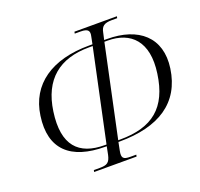

<svg xmlns="http://www.w3.org/2000/svg" viewBox="-126 -859 1045 1003"><g transform="rotate(-20 397.0 -357.0)"><path d="M232 5H468L470 -5H438C398 -5 388 -14 396 -54L405 -99H411C630 -99 765 -185 791 -367C815 -534 707 -625 533 -625H517L526 -665C532 -695 546 -709 590 -709H620L622 -719H386L384 -709H416C459 -709 467 -695 460 -665L452 -625H433C226 -625 92 -534 69 -367C43 -187 141 -99 332 -99H340L331 -54C322 -14 308 -5 267 -5H234ZM342 -108H332C189 -108 114 -183 140 -365C164 -535 265 -616 429 -616H450ZM407 -108 515 -616H533C661 -616 743 -538 718 -365C693 -185 598 -108 418 -108Z"/></g></svg>

Font: Noto Serif Display Light
Style: Italic
Weight: 300
Italic angle: -12°
Designer: Monotype Design Team
Foundry: Monotype Imaging Inc.
Version: Version 2.009